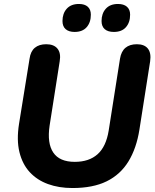

<svg xmlns="http://www.w3.org/2000/svg" viewBox="-20 -937 783 968"><path d="M345 11Q277 11 222 -9Q167 -29 130 -69Q93 -109 78 -170Q63 -231 76 -313L129 -641Q134 -678 155.5 -696Q177 -714 213 -714Q252 -714 270 -691.5Q288 -669 281 -628L230 -303Q217 -215 248.5 -168Q280 -121 357 -121Q429 -121 472 -159.5Q515 -198 528 -279L585 -641Q591 -678 612.5 -696Q634 -714 670 -714Q708 -714 725.5 -692Q743 -670 737 -628L683 -284Q668 -189 627.5 -123Q587 -57 518 -23Q449 11 345 11ZM554 -776Q524 -776 508 -790Q492 -804 492 -831Q492 -869 513.5 -893Q535 -917 575 -917Q604 -917 620 -903Q636 -889 636 -863Q636 -824 615 -800Q594 -776 554 -776ZM356 -776Q327 -776 311 -790Q295 -804 295 -831Q295 -869 316.5 -893Q338 -917 378 -917Q407 -917 422.5 -903Q438 -889 438 -863Q438 -824 417 -800Q396 -776 356 -776Z"/></svg>

Font: Nunito ExtraLight ExtraBold
Style: Italic
Weight: 800
Italic angle: -9°
Version: Version 3.602